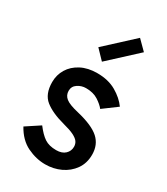

<svg xmlns="http://www.w3.org/2000/svg" viewBox="-188 -833 808 928"><g transform="rotate(30 216.0 -369.5)"><path d="M220 10Q169 10 119.5 -14Q70 -38 38 -96L114 -146Q142 -109 167 -92.5Q192 -76 232 -76Q264 -76 281.5 -92.5Q299 -109 299 -133Q299 -149 290.5 -161Q282 -173 261 -183.5Q240 -194 201 -204Q129 -223 90 -254Q51 -285 51 -352Q51 -392 71 -425Q91 -458 129 -478Q167 -498 219 -498Q281 -498 325 -472.5Q369 -447 394 -412L317 -355Q303 -373 276 -390.5Q249 -408 208 -408Q183 -408 162 -394Q141 -380 141 -355Q141 -330 160.5 -314.5Q180 -299 232 -287Q320 -266 357 -232.5Q394 -199 394 -144Q394 -96 369.5 -61.5Q345 -27 305.5 -8.5Q266 10 220 10ZM210 -557 160 -609 312 -749 363 -698Z"/></g></svg>

Font: Gabarito
Style: Regular
Weight: 400
Designer: Leandro Assis / Alvaro Franca / Felipe Casaprima
Foundry: Naipe Foundry
Version: Version 1.000